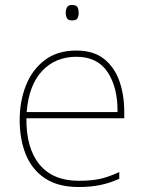

<svg xmlns="http://www.w3.org/2000/svg" viewBox="-20 -741 580 771"><path d="M287 -538Q355 -538 397 -505Q439 -472 459 -416.5Q479 -361 479 -291V-266H86Q85 -145 139 -80Q193 -15 296 -15Q344 -15 378.5 -22Q413 -29 459 -50V-23Q421 -6 382.5 2Q344 10 296 10Q213 10 160.5 -25Q108 -60 83.5 -121Q59 -182 59 -259Q59 -334 84 -397.5Q109 -461 159.5 -499.5Q210 -538 287 -538ZM287 -513Q203 -513 149.5 -456.5Q96 -400 87 -291H452Q453 -390 412 -451.5Q371 -513 287 -513ZM269 -721Q287 -721 291.5 -711.5Q296 -702 296 -690Q296 -677 291.5 -668Q287 -659 269 -659Q254 -659 249 -668Q244 -677 244 -690Q244 -702 249 -711.5Q254 -721 269 -721Z"/></svg>

Font: Noto Sans Devanagari Thin
Style: Regular
Weight: 100
Designer: Jelle Bosma - Monotype Design Team
Foundry: Monotype Imaging Inc.
Version: Version 2.004; ttfautohint (v1.8.4.7-5d5b)